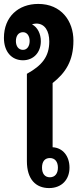

<svg xmlns="http://www.w3.org/2000/svg" viewBox="-21 -949 412 978"><path d="M174 -929C72 -929 -1 -863 -1 -756C-1 -686 38 -642 96 -642C150 -642 187 -682 187 -739C187 -776 171 -810 142 -825C148 -827 156 -829 164 -829C208 -829 230 -790 230 -738C230 -660 192 -615 116 -573V-128C116 -35 162 9 229 9C294 9 333 -35 333 -95C333 -153 300 -196 247 -199V-526C313 -578 353 -639 353 -742C353 -842 291 -929 174 -929ZM96 -695C73 -695 60 -714 60 -740C60 -766 73 -785 96 -785C117 -785 130 -766 130 -740C130 -714 117 -695 96 -695ZM233 -144C259 -144 274 -125 274 -95C274 -65 259 -46 233 -46C207 -46 193 -65 193 -95C193 -126 207 -144 233 -144Z"/></svg>

Font: Noto Sans Thai Looped Condensed
Style: Bold
Weight: 700
Width: 3
Designer: Sasikarn Vongin, Ben Mitchell
Foundry: The Fontpad Ltd
Version: Version 1.001